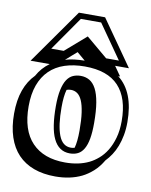

<svg xmlns="http://www.w3.org/2000/svg" viewBox="-115 -807 763 969"><g transform="rotate(10 266.0 -322.5)"><path d="M182.1 -493.2Q204.1 -500 228.8 -502.9Q253.4 -505.9 280.8 -506.3L238.3 -542.5Q224.6 -530.8 210.4 -518.3Q196.3 -505.9 182.1 -493.2ZM206.5 -253.9Q206.5 -160.6 225.8 -111.1Q245.1 -61.5 287.6 -61.5Q298.3 -61.5 307.1 -64.5Q316.4 -96.7 316.4 -154.8Q316.4 -209 311 -246.1Q305.7 -283.2 295.7 -306.2Q285.6 -329.1 271.2 -339.1Q256.8 -349.1 238.3 -349.1Q227.1 -349.1 216.3 -345.2Q211.4 -328.6 209 -306.4Q206.5 -284.2 206.5 -253.9ZM210 -739.7H344.2L507.3 -507.3H436.5L470.7 -458.5H460.9Q546.9 -392.1 546.9 -237.8Q546.9 -201.2 541 -170.2Q535.2 -139.2 525.1 -113.3Q515.1 -87.4 501.2 -66.4Q487.3 -45.4 471.2 -28.8Q450.7 6.3 424.3 29.8Q397.9 53.2 370.1 66.9Q312 95.2 235.4 95.2Q173.3 95.2 125 77.4Q76.7 59.6 43.7 24.9Q10.7 -9.8 -6.6 -61.8Q-23.9 -113.8 -23.9 -181.6Q-23.9 -251 -5.6 -302Q12.7 -353 47.4 -387.7Q70.3 -430.2 109.9 -458.5H11.7ZM104 -536.6H168L274.9 -629.4L385.3 -536.6H450.7L329.1 -710.4H225.1ZM177.2 -253.9Q177.2 -305.2 184.6 -338.9Q191.9 -372.6 204.8 -392.1Q217.8 -411.6 235.8 -419.4Q253.9 -427.2 274.9 -427.2Q299.8 -427.2 319.8 -415.8Q339.8 -404.3 353.8 -377.9Q367.7 -351.6 375 -308.8Q382.3 -266.1 382.3 -203.6Q382.3 -156.7 376.5 -124Q370.6 -91.3 358.6 -70.8Q346.7 -50.3 328.9 -41.3Q311 -32.2 287.6 -32.2Q258.8 -32.2 237.8 -46.6Q216.8 -61 203.4 -89.1Q189.9 -117.2 183.6 -158.7Q177.2 -200.2 177.2 -253.9ZM42 -230.5Q42 -108.4 101.8 -45.7Q161.6 17.1 272 17.1Q341.8 17.1 394 -8.3Q417 -19.5 439.2 -38.6Q461.4 -57.6 478.8 -85.7Q496.1 -113.8 506.8 -151.6Q517.6 -189.5 517.6 -237.8Q517.6 -356 460.7 -416.7Q403.8 -477.5 287.1 -477.5Q230 -477.5 184.3 -462.4Q138.7 -447.3 107.2 -416.5Q75.7 -385.7 58.8 -339.4Q42 -293 42 -230.5Z"/></g></svg>

Font: XB Kayhan Sayeh
Style: Regular
Weight: 700
Designer: Behnam
Foundry: Irmug
Version: Version 7.300 2009